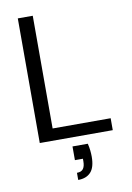

<svg xmlns="http://www.w3.org/2000/svg" viewBox="-101 -762 729 1062"><g transform="rotate(-10 264.0 -231.0)"><path d="M76 0V-700H160V-67H486V0ZM250 238V198Q275 198 285.5 183.5Q296 169 296 141V127H251V50H337Q342 70 344 89Q346 108 346 124Q346 184 321 211Q296 238 250 238Z"/></g></svg>

Font: DM Sans 12pt
Style: Regular
Weight: 400
Version: Version 4.004;gftools[0.9.30]